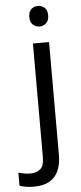

<svg xmlns="http://www.w3.org/2000/svg" viewBox="-119 -770 440 1044"><g transform="rotate(-5 101.5 -248.5)"><path d="M22 240Q-3 240 -22 236.5Q-41 233 -55 228V157Q-40 161 -24 164Q-8 167 11 167Q43 167 64 149.5Q85 132 85 83V-536H173V80Q173 130 157 166Q141 202 108 221Q75 240 22 240ZM78 -681Q78 -710 93 -723.5Q108 -737 130 -737Q150 -737 165.5 -723.5Q181 -710 181 -681Q181 -653 165.5 -639Q150 -625 130 -625Q108 -625 93 -639Q78 -653 78 -681Z"/></g></svg>

Font: hextelugu15
Style: Book
Weight: 400
Designer: Jelle Bosma - Monotype Design Team
Foundry: Monotype Imaging Inc.
Version: Version 2.003